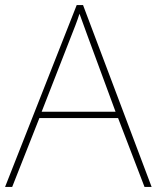

<svg xmlns="http://www.w3.org/2000/svg" viewBox="-20 -736 617 756"><path d="M435 -296H144L260 -593Q268 -613 277 -636.5Q286 -660 293 -682Q303 -654 311 -632.5Q319 -611 325 -594ZM549 0H577L307 -716H282L0 0H28L135 -271H445Z"/></svg>

Font: Noto Sans UI Thin
Style: Regular
Weight: 250
Designer: Monotype Design Team
Foundry: Monotype Imaging Inc.
Version: Version 1.901